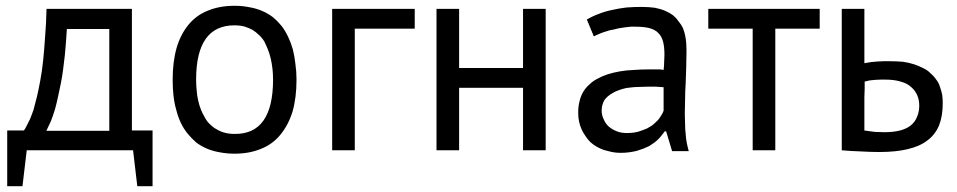

<svg xmlns="http://www.w3.org/2000/svg" viewBox="-20 -519 3306 663"><path d="M506.8 -68.4Q489.3 -68.4 435.5 -68.4Q435.5 -173.8 435.5 -488.3Q362.3 -488.3 140.6 -488.3Q139.6 -436.5 135.7 -391.6Q132.8 -346.7 128.9 -309.6Q125 -272.5 119.1 -241.2Q113.3 -209 107.4 -184.6Q101.6 -160.2 95.7 -139.6Q88.9 -120.1 83 -106.4Q76.2 -92.8 71.3 -83Q66.4 -73.2 62.5 -68.4Q43 -68.4 4.9 -68.4Q4.9 -20.5 4.9 124Q17.6 124 57.6 124Q61.5 92.8 72.3 0Q164.1 0 439.5 0Q443.4 31.2 454.1 124Q467.8 124 506.8 124Q506.8 112.3 506.8 87.9Q506.8 64.5 506.8 28.3Q506.8 -7.8 506.8 -32.2Q506.8 -55.7 506.8 -68.4ZM140.6 -68.4Q148.4 -84 156.2 -101.6Q163.1 -120.1 169.9 -141.6Q175.8 -163.1 180.7 -186.5Q185.5 -209 190.4 -232.4Q195.3 -257.8 198.2 -281.2Q201.2 -305.7 204.1 -330.1Q206.1 -354.5 208 -376Q210 -398.4 210.9 -418.9Q259.8 -418.9 357.4 -418.9Q357.4 -331.1 357.4 -67.4Q355.5 -67.4 347.7 -67.4Q347.7 -67.4 346.7 -67.4Q346.7 -67.4 345.7 -67.4Q345.7 -67.4 344.7 -67.4Q344.7 -67.4 343.8 -67.4Q343.8 -67.4 342.8 -67.4Q342.8 -67.4 341.8 -67.4Q341.8 -67.4 340.8 -67.4Q340.8 -67.4 339.8 -67.4Q339.8 -67.4 337.9 -67.4Q337.9 -67.4 336.9 -67.4Q336.9 -67.4 335.9 -67.4Q335.9 -67.4 335 -67.4Q335 -67.4 334 -67.4Q334 -67.4 333 -67.4Q333 -67.4 332 -67.4Q332 -67.4 331.1 -67.4Q331.1 -67.4 330.1 -67.4Q330.1 -67.4 329.1 -67.4Q329.1 -67.4 328.1 -67.4Q328.1 -67.4 327.1 -67.4Q327.1 -67.4 326.2 -67.4Q326.2 -67.4 325.2 -67.4Q324.2 -67.4 323.2 -67.4Q323.2 -67.4 322.3 -67.4Q322.3 -67.4 321.3 -67.4Q321.3 -67.4 320.3 -67.4Q320.3 -67.4 319.3 -67.4Q319.3 -67.4 318.4 -67.4Q318.4 -67.4 317.4 -67.4Q317.4 -67.4 316.4 -67.4Q316.4 -67.4 315.4 -67.4Q315.4 -67.4 314.5 -67.4Q313.5 -67.4 312.5 -67.4Q312.5 -67.4 311.5 -67.4Q311.5 -67.4 310.5 -67.4Q310.5 -67.4 309.6 -67.4Q309.6 -67.4 308.6 -67.4Q308.6 -67.4 307.6 -67.4Q307.6 -67.4 306.6 -67.4Q306.6 -67.4 305.7 -67.4Q305.7 -67.4 304.7 -67.4Q304.7 -67.4 302.7 -67.4Q302.7 -67.4 301.8 -67.4Q301.8 -67.4 300.8 -67.4Q300.8 -67.4 299.8 -67.4Q299.8 -67.4 298.8 -67.4Q298.8 -67.4 297.9 -67.4Q297.9 -67.4 296.9 -67.4Q296.9 -67.4 295.9 -67.4Q295.9 -67.4 294.9 -67.4Q294.9 -67.4 293 -67.4Q293 -67.4 292 -67.4Q292 -67.4 291 -67.4Q291 -67.4 290 -67.4Q290 -67.4 289.1 -67.4Q289.1 -67.4 288.1 -67.4Q288.1 -67.4 287.1 -67.4Q287.1 -67.4 285.2 -67.4Q285.2 -67.4 284.2 -67.4Q284.2 -67.4 283.2 -67.4Q283.2 -67.4 282.2 -67.4Q282.2 -67.4 281.2 -67.4Q281.2 -67.4 280.3 -67.4Q280.3 -67.4 279.3 -67.4Q279.3 -67.4 278.3 -67.4Q277.3 -67.4 276.4 -67.4Q276.4 -67.4 275.4 -67.4Q275.4 -67.4 274.4 -67.4Q274.4 -67.4 273.4 -67.4Q273.4 -67.4 272.5 -67.4Q272.5 -67.4 271.5 -67.4Q271.5 -67.4 270.5 -67.4Q270.5 -67.4 269.5 -67.4Q268.6 -67.4 267.6 -67.4Q267.6 -67.4 266.6 -67.4Q266.6 -67.4 265.6 -67.4Q265.6 -67.4 264.6 -67.4Q264.6 -67.4 263.7 -67.4Q263.7 -67.4 262.7 -67.4Q262.7 -67.4 261.7 -67.4Q261.7 -67.4 260.7 -67.4Q260.7 -67.4 259.8 -67.4Q259.8 -67.4 258.8 -67.4Q258.8 -67.4 257.8 -67.4Q257.8 -67.4 256.8 -67.4Q256.8 -67.4 255.9 -67.4Q255.9 -67.4 254.9 -67.4Q254.9 -67.4 253.9 -67.4Q253.9 -67.4 252.9 -67.4Q252.9 -67.4 252 -67.4Q252 -67.4 251 -67.4Q251 -67.4 250 -67.4Q250 -67.4 249 -67.4Q249 -67.4 248 -67.4Q248 -67.4 247.1 -67.4Q247.1 -67.4 246.1 -67.4Q246.1 -67.4 245.1 -67.4Q245.1 -67.4 244.1 -67.4Q244.1 -67.4 243.2 -67.4Q243.2 -67.4 242.2 -67.4Q242.2 -67.4 241.2 -67.4Q241.2 -67.4 240.2 -67.4Q240.2 -67.4 239.3 -67.4Q238.3 -67.4 237.3 -67.4Q237.3 -67.4 236.3 -67.4Q236.3 -67.4 235.4 -67.4Q235.4 -67.4 234.4 -67.4Q234.4 -67.4 233.4 -67.4Q233.4 -67.4 232.4 -67.4Q232.4 -67.4 231.4 -67.4Q231.4 -67.4 230.5 -67.4Q230.5 -67.4 229.5 -67.4Q229.5 -67.4 228.5 -67.4Q228.5 -67.4 227.5 -67.4Q227.5 -67.4 226.6 -67.4Q226.6 -67.4 225.6 -67.4Q225.6 -67.4 224.6 -67.4Q224.6 -67.4 223.6 -67.4Q223.6 -67.4 222.7 -67.4Q222.7 -67.4 221.7 -67.4Q221.7 -67.4 220.7 -67.4Q220.7 -67.4 219.7 -67.4Q219.7 -67.4 218.8 -67.4Q218.8 -67.4 217.8 -67.4Q217.8 -67.4 216.8 -67.4Q216.8 -67.4 215.8 -67.4Q215.8 -67.4 214.8 -67.4Q214.8 -67.4 213.9 -67.4Q213.9 -67.4 212.9 -67.4Q212.9 -67.4 211.9 -67.4Q211.9 -67.4 210.9 -67.4Q210.9 -67.4 210 -67.4Q210 -67.4 209 -67.4Q209 -67.4 208 -67.4Q208 -67.4 207 -67.4Q207 -67.4 206.1 -67.4Q206.1 -67.4 205.1 -67.4Q205.1 -67.4 204.1 -67.4Q204.1 -67.4 203.1 -67.4Q203.1 -67.4 202.1 -67.4Q202.1 -67.4 201.2 -67.4Q201.2 -67.4 200.2 -67.4Q200.2 -67.4 199.2 -67.4Q199.2 -67.4 198.2 -67.4Q198.2 -67.4 197.3 -67.4Q197.3 -67.4 196.3 -67.4Q196.3 -67.4 195.3 -67.4Q195.3 -67.4 194.3 -67.4Q194.3 -67.4 193.4 -67.4Q193.4 -67.4 192.4 -67.4Q192.4 -67.4 191.4 -67.4Q191.4 -67.4 190.4 -67.4Q190.4 -67.4 189.5 -67.4Q189.5 -67.4 188.5 -67.4Q188.5 -67.4 187.5 -67.4Q187.5 -67.4 186.5 -67.4Q186.5 -67.4 185.5 -67.4Q185.5 -67.4 184.6 -67.4Q184.6 -67.4 183.6 -67.4Q183.6 -67.4 182.6 -67.4Q182.6 -67.4 181.6 -67.4Q181.6 -67.4 180.7 -67.4Q180.7 -67.4 179.7 -67.4Q179.7 -67.4 178.7 -67.4Q178.7 -67.4 177.7 -67.4Q177.7 -67.4 176.8 -67.4Q176.8 -67.4 175.8 -67.4Q175.8 -67.4 174.8 -67.4Q174.8 -67.4 173.8 -67.4Q173.8 -67.4 172.9 -67.4Q172.9 -67.4 171.9 -67.4Q171.9 -67.4 170.9 -67.4Q170.9 -67.4 169.9 -67.4Q169.9 -67.4 168.9 -67.4Q168.9 -67.4 168 -67.4Q168 -67.4 167 -67.4Q167 -67.4 166 -67.4Q166 -67.4 165 -67.4Q165 -67.4 164.1 -67.4Q164.1 -67.4 163.1 -67.4Q163.1 -67.4 163.1 -67.4Q163.1 -67.4 162.1 -67.4Q162.1 -67.4 161.1 -67.4Q161.1 -67.4 160.2 -67.4Q160.2 -67.4 159.2 -67.4Q159.2 -67.4 158.2 -67.4Q158.2 -67.4 157.2 -67.4Q157.2 -67.4 156.2 -67.4Q156.2 -67.4 155.3 -67.4Q155.3 -67.4 154.3 -67.4Q154.3 -67.4 153.3 -67.4Q153.3 -67.4 152.3 -67.4Q152.3 -67.4 151.4 -67.4Q151.4 -67.4 150.4 -67.4Q149.4 -67.4 148.4 -67.4Q148.4 -67.4 147.5 -67.4Q147.5 -67.4 146.5 -67.4Q146.5 -67.4 145.5 -67.4Q145.5 -67.4 144.5 -67.4Q144.5 -67.4 143.6 -67.4Q143.6 -67.4 142.6 -67.4Q142.6 -67.4 141.6 -67.4Q141.6 -67.4 140.6 -67.4Q140.6 -67.4 140.6 -68.4Z M588.9 -138.7Q594.7 -115.2 604.5 -94.7Q614.3 -74.2 627.9 -57.6Q641.6 -41 657.2 -27.3Q673.8 -14.6 694.3 -5.9Q714.8 2.9 738.3 6.8Q762.7 11.7 790 11.7Q840.8 11.7 880.9 -4.9Q920.9 -20.5 948.2 -53.7Q975.6 -86.9 990.2 -133.8Q1003.9 -181.6 1003.9 -244.1Q1003.9 -272.5 1000 -298.8Q997.1 -325.2 991.2 -348.6Q984.4 -372.1 974.6 -392.6Q964.8 -413.1 952.1 -429.7Q938.5 -446.3 921.9 -460Q905.3 -472.7 884.8 -481.4Q864.3 -490.2 840.8 -494.1Q817.4 -499 790 -499Q738.3 -499 698.2 -482.4Q658.2 -466.8 630.9 -433.6Q603.5 -400.4 589.8 -353.5Q576.2 -305.7 576.2 -243.2Q576.2 -214.8 579.1 -188.5Q582 -162.1 588.9 -138.7ZM790 -431.6Q807.6 -431.6 823.2 -427.7Q838.9 -422.9 851.6 -416Q864.3 -408.2 874 -398.4Q884.8 -388.7 892.6 -376Q899.4 -362.3 905.3 -347.7Q911.1 -333 915 -316.4Q918.9 -298.8 920.9 -281.2Q922.9 -262.7 922.9 -244.1Q922.9 -149.4 889.6 -102.5Q856.4 -55.7 790 -56.6Q771.5 -56.6 756.8 -60.5Q741.2 -64.5 728.5 -72.3Q715.8 -79.1 705.1 -89.8Q694.3 -99.6 687.5 -113.3Q679.7 -126 673.8 -140.6Q668 -155.3 664.1 -172.9Q660.2 -189.5 659.2 -207Q657.2 -224.6 657.2 -244.1Q657.2 -337.9 690.4 -384.8Q723.6 -431.6 790 -431.6Z M1412.1 -488.3Q1340.8 -488.3 1127 -488.3Q1127 -366.2 1127 0Q1146.5 0 1205.1 0Q1205.1 -105.5 1205.1 -419.9Q1256.8 -419.9 1412.1 -419.9Q1412.1 -437.5 1412.1 -488.3Z M1786.1 0Q1805.7 0 1864.3 0Q1864.3 -122.1 1864.3 -488.3Q1844.7 -488.3 1786.1 -488.3Q1786.1 -437.5 1786.1 -284.2Q1730.5 -284.2 1565.4 -284.2Q1565.4 -335 1565.4 -488.3Q1545.9 -488.3 1487.3 -488.3Q1487.3 -366.2 1487.3 0Q1506.8 0 1565.4 0Q1565.4 -53.7 1565.4 -215.8Q1620.1 -215.8 1786.1 -215.8Q1786.1 -162.1 1786.1 0Z M2031.2 -393.6Q2038.1 -397.5 2045.9 -400.4Q2053.7 -404.3 2062.5 -407.2Q2071.3 -410.2 2081.1 -413.1Q2089.8 -416 2099.6 -417Q2109.4 -419.9 2120.1 -421.9Q2129.9 -423.8 2139.6 -424.8Q2149.4 -425.8 2158.2 -426.8Q2167 -426.8 2174.8 -426.8Q2203.1 -426.8 2222.7 -421.9Q2243.2 -416 2252.9 -405.3Q2263.7 -395.5 2269.5 -376Q2274.4 -357.4 2274.4 -330.1Q2274.4 -318.4 2273.4 -304.7Q2273.4 -292 2271.5 -277.3Q2264.6 -279.3 2257.8 -279.3Q2252 -279.3 2245.1 -279.3Q2236.3 -279.3 2217.8 -279.3Q2191.4 -279.3 2167 -277.3Q2141.6 -276.4 2120.1 -272.5Q2098.6 -268.6 2079.1 -262.7Q2058.6 -255.9 2043 -247.1Q2027.3 -239.3 2015.6 -227.5Q2002.9 -216.8 1994.1 -202.1Q1985.4 -187.5 1981.4 -169.9Q1976.6 -152.3 1976.6 -129.9Q1976.6 -113.3 1979.5 -99.6Q1982.4 -85.9 1988.3 -72.3Q1994.1 -59.6 2002 -48.8Q2008.8 -38.1 2018.6 -28.3Q2028.3 -19.5 2040 -12.7Q2051.8 -5.9 2065.4 -1Q2079.1 2.9 2092.8 5.9Q2107.4 8.8 2123 8.8Q2138.7 8.8 2153.3 6.8Q2167 4.9 2178.7 2Q2191.4 -2 2202.1 -5.9Q2212.9 -10.7 2221.7 -14.6Q2231.4 -20.5 2239.3 -26.4Q2247.1 -32.2 2253.9 -39.1Q2260.7 -45.9 2265.6 -52.7Q2270.5 -58.6 2275.4 -65.4Q2277.3 -65.4 2280.3 -65.4Q2285.2 -48.8 2300.8 2.9Q2315.4 2.9 2358.4 2.9Q2354.5 -10.7 2351.6 -25.4Q2348.6 -40 2347.7 -56.6Q2345.7 -72.3 2345.7 -89.8Q2344.7 -107.4 2344.7 -125Q2344.7 -149.4 2345.7 -176.8Q2345.7 -203.1 2347.7 -230.5Q2348.6 -257.8 2349.6 -287.1Q2350.6 -315.4 2350.6 -344.7Q2350.6 -358.4 2349.6 -371.1Q2348.6 -383.8 2345.7 -397.5Q2342.8 -411.1 2337.9 -422.9Q2332 -434.6 2323.2 -445.3Q2315.4 -457 2304.7 -465.8Q2293 -474.6 2277.3 -481.4Q2261.7 -488.3 2241.2 -492.2Q2220.7 -495.1 2195.3 -495.1Q2168.9 -495.1 2143.6 -493.2Q2117.2 -490.2 2092.8 -484.4Q2068.4 -479.5 2046.9 -470.7Q2025.4 -462.9 2005.9 -451.2Q2005.9 -451.2 2006.8 -450.2Q2006.8 -450.2 2007.8 -449.2Q2007.8 -449.2 2007.8 -448.2Q2007.8 -448.2 2007.8 -447.3Q2007.8 -447.3 2008.8 -446.3Q2008.8 -446.3 2009.8 -444.3Q2009.8 -444.3 2009.8 -443.4Q2009.8 -443.4 2009.8 -442.4Q2009.8 -442.4 2010.7 -441.4Q2010.7 -441.4 2010.7 -440.4Q2010.7 -440.4 2011.7 -439.5Q2011.7 -439.5 2011.7 -439.5Q2011.7 -439.5 2011.7 -438.5Q2011.7 -438.5 2012.7 -437.5Q2012.7 -437.5 2012.7 -436.5Q2012.7 -436.5 2012.7 -435.5Q2012.7 -435.5 2013.7 -434.6Q2013.7 -434.6 2013.7 -433.6Q2013.7 -433.6 2013.7 -433.6Q2013.7 -433.6 2014.6 -432.6Q2014.6 -432.6 2014.6 -431.6Q2014.6 -431.6 2014.6 -430.7Q2014.6 -430.7 2015.6 -429.7Q2015.6 -429.7 2015.6 -429.7Q2015.6 -429.7 2016.6 -427.7Q2016.6 -427.7 2016.6 -426.8Q2016.6 -426.8 2016.6 -426.8Q2016.6 -425.8 2017.6 -424.8Q2017.6 -424.8 2017.6 -423.8Q2017.6 -423.8 2018.6 -422.9Q2018.6 -422.9 2018.6 -421.9Q2018.6 -421.9 2019.5 -420.9Q2019.5 -420.9 2019.5 -419.9Q2019.5 -419.9 2019.5 -418.9Q2019.5 -418.9 2020.5 -418Q2020.5 -418 2020.5 -418Q2020.5 -418 2020.5 -417Q2020.5 -417 2020.5 -417Q2020.5 -417 2021.5 -415Q2021.5 -415 2021.5 -414.1Q2021.5 -414.1 2022.5 -414.1Q2022.5 -414.1 2022.5 -413.1Q2022.5 -413.1 2022.5 -412.1Q2022.5 -412.1 2023.4 -411.1Q2023.4 -411.1 2023.4 -410.2Q2023.4 -410.2 2024.4 -409.2Q2024.4 -409.2 2024.4 -408.2Q2024.4 -408.2 2024.4 -407.2Q2024.4 -407.2 2025.4 -406.2Q2025.4 -406.2 2025.4 -405.3Q2025.4 -405.3 2026.4 -404.3Q2026.4 -404.3 2026.4 -403.3Q2026.4 -403.3 2027.3 -402.3Q2027.3 -402.3 2027.3 -401.4Q2027.3 -401.4 2027.3 -400.4Q2027.3 -400.4 2028.3 -399.4Q2028.3 -399.4 2028.3 -397.5Q2028.3 -397.5 2029.3 -396.5Q2029.3 -396.5 2029.3 -395.5Q2029.3 -395.5 2030.3 -394.5Q2030.3 -394.5 2031.2 -393.6ZM2082 -82Q2070.3 -92.8 2064.5 -107.4Q2057.6 -121.1 2057.6 -137.7Q2057.6 -150.4 2061.5 -160.2Q2064.5 -170.9 2071.3 -178.7Q2078.1 -186.5 2086.9 -192.4Q2095.7 -198.2 2105.5 -203.1Q2117.2 -208 2129.9 -211.9Q2142.6 -215.8 2157.2 -216.8Q2171.9 -218.8 2186.5 -218.8Q2201.2 -219.7 2215.8 -219.7Q2222.7 -219.7 2230.5 -219.7Q2237.3 -219.7 2244.1 -219.7Q2251 -219.7 2257.8 -218.8Q2264.6 -218.8 2271.5 -217.8Q2271.5 -190.4 2271.5 -136.7Q2269.5 -130.9 2265.6 -124Q2261.7 -118.2 2256.8 -110.4Q2252 -103.5 2245.1 -97.7Q2238.3 -90.8 2230.5 -85Q2222.7 -80.1 2213.9 -75.2Q2204.1 -71.3 2193.4 -67.4Q2183.6 -63.5 2170.9 -61.5Q2158.2 -59.6 2144.5 -59.6Q2125 -59.6 2110.4 -65.4Q2094.7 -71.3 2082 -82Z M2810.5 -488.3Q2714.8 -488.3 2425.8 -488.3Q2425.8 -470.7 2425.8 -419.9Q2463.9 -419.9 2579.1 -419.9Q2579.1 -315.4 2579.1 0Q2598.6 0 2657.2 0Q2657.2 -105.5 2657.2 -419.9Q2695.3 -419.9 2810.5 -419.9Q2810.5 -437.5 2810.5 -488.3Z M2965.8 -237.3Q2973.6 -239.3 2982.4 -241.2Q2991.2 -242.2 3001 -243.2Q3010.7 -243.2 3020.5 -244.1Q3029.3 -244.1 3037.1 -244.1Q3068.4 -244.1 3089.8 -237.3Q3112.3 -231.4 3126 -218.8Q3140.6 -206.1 3147.5 -189.5Q3154.3 -173.8 3154.3 -154.3Q3154.3 -132.8 3146.5 -115.2Q3139.6 -97.7 3125 -85.9Q3110.4 -74.2 3087.9 -68.4Q3064.5 -62.5 3034.2 -62.5Q3017.6 -62.5 3001 -63.5Q2983.4 -65.4 2964.8 -68.4Q2964.8 -100.6 2964.8 -128.9Q2964.8 -158.2 2964.8 -183.6Q2965.8 -198.2 2965.8 -211.9Q2965.8 -225.6 2965.8 -237.3ZM2964.8 -488.3Q2945.3 -488.3 2886.7 -488.3Q2886.7 -366.2 2886.7 0Q2919.9 2.9 2953.1 3.9Q2985.4 5.9 3016.6 5.9Q3073.2 5.9 3114.3 -3.9Q3156.2 -13.7 3182.6 -34.2Q3209 -53.7 3222.7 -85.9Q3235.4 -118.2 3235.4 -163.1Q3235.4 -177.7 3233.4 -192.4Q3230.5 -206.1 3225.6 -219.7Q3221.7 -233.4 3212.9 -244.1Q3205.1 -255.9 3193.4 -265.6Q3183.6 -276.4 3168.9 -283.2Q3154.3 -291 3136.7 -296.9Q3119.1 -302.7 3097.7 -305.7Q3076.2 -307.6 3050.8 -307.6Q3041 -307.6 3031.2 -307.6Q3020.5 -307.6 3009.8 -306.6Q3000 -305.7 2988.3 -304.7Q2976.6 -302.7 2964.8 -300.8Q2964.8 -363.3 2964.8 -488.3Z"/></svg>

Font: Aptus Gothic JP
Style: Medium
Weight: 400
Designer: Fuminori Ogawa / Motoya
Version: Version 1